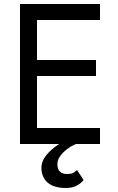

<svg xmlns="http://www.w3.org/2000/svg" viewBox="-20 -720 590 960"><path d="M127 0H480V-80H127ZM127 -620H480V-700H127ZM127 -340H460V-420H127ZM80 -700V0H165V-700ZM365 130Q355 140 345 145Q335 150 315 150Q293 150 280 138.5Q267 127 267 100Q267 81 279.5 62.5Q292 44 313 27.5Q334 11 360 0L319 -25Q284 -7 254 15.5Q224 38 205.5 64Q187 90 187 120Q187 149 200.5 172Q214 195 241 207.5Q268 220 310 220Q342 220 364.5 207.5Q387 195 398 180Z"/></svg>

Font: Glinicke Jost Regular
Style: Regular
Weight: 400
Version: Version 3.710